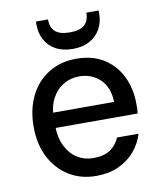

<svg xmlns="http://www.w3.org/2000/svg" viewBox="-83 -801 744 880"><g transform="rotate(-10 288.5 -360.5)"><path d="M295 12Q223 12 168 -22Q113 -56 81.5 -117Q50 -178 50 -259Q50 -341 81 -403Q112 -465 167.5 -499Q223 -533 296 -533Q372 -533 424.5 -499.5Q477 -466 504.5 -409Q532 -352 532 -283Q532 -273 532 -262Q532 -251 530 -237H124V-308H433Q431 -377 392 -414Q353 -451 295 -451Q255 -451 222 -431.5Q189 -412 168.5 -374.5Q148 -337 148 -280V-252Q148 -193 168 -152.5Q188 -112 221 -91.5Q254 -71 294 -71Q345 -71 374 -90.5Q403 -110 418 -145H518Q505 -101 474.5 -65Q444 -29 398.5 -8.5Q353 12 295 12ZM290 -580Q243 -580 210.5 -598Q178 -616 161 -647.5Q144 -679 144 -718V-733H200Q200 -697 220.5 -677Q241 -657 290 -657Q338 -657 358.5 -677Q379 -697 379 -733H436V-718Q436 -679 418.5 -647.5Q401 -616 368.5 -598Q336 -580 290 -580Z"/></g></svg>

Font: DM Sans 10pt Medium
Style: Regular
Weight: 500
Version: Version 4.004;gftools[0.9.30]